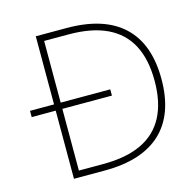

<svg xmlns="http://www.w3.org/2000/svg" viewBox="-106 -840 969 950"><g transform="rotate(-15 378.5 -365.0)"><path d="M35 -349V-381H446V-349ZM158 0V-730H316Q507 -730 605.5 -637.5Q704 -545 704 -365Q704 -185 605.5 -92.5Q507 0 316 0ZM317 -33Q435 -33 513 -70Q591 -107 630 -181Q669 -255 669 -365Q669 -476 630 -549.5Q591 -623 513 -660Q435 -697 317 -697H192V-33Z"/></g></svg>

Font: M PLUS 1 ExtraLight
Style: Regular
Weight: 250
Version: Version 1.001